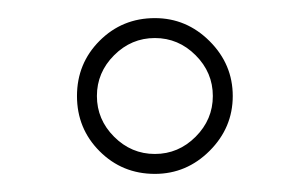

<svg xmlns="http://www.w3.org/2000/svg" viewBox="-20 -512 323 212"><path d="M151 -320Q115 -320 90 -345Q65 -370 65 -406Q65 -442 90 -467Q115 -492 151 -492Q186 -492 211.5 -466.5Q237 -441 237 -406Q237 -371 211.5 -345.5Q186 -320 151 -320ZM151 -342Q177 -342 196 -361Q215 -380 215 -406Q215 -432 196 -451Q177 -470 151 -470Q125 -470 106 -451Q87 -432 87 -406Q87 -380 106 -361Q125 -342 151 -342Z"/></svg>

Font: Shalimar
Style: Regular
Weight: 400
Designer: Robert E. Leuschke
Foundry: Robert E. Leuschke
Version: Version 1.010; ttfautohint (v1.8.3)